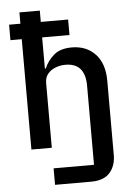

<svg xmlns="http://www.w3.org/2000/svg" viewBox="-61 -786 723 1032"><g transform="rotate(-5 300.0 -270.0)"><path d="M193.5 200V111H411.5V-315.5Q411.5 -438 305 -438Q277 -438 251.5 -428.2Q226 -418.5 209.8 -399Q193.5 -379.5 193.5 -349.5V0H83.5V-595.5H22.5V-679H83.5V-740H193.5V-679H341V-595.5H193.5V-427.5H198.5Q215.5 -468 250 -498Q284.5 -528 347.5 -528Q425.5 -528 473.8 -477Q522 -426 522 -332.5V68Q522 126 489.5 163Q457 200 388.5 200Z"/></g></svg>

Font: Lilex Medium
Style: Regular
Weight: 500
Designer: Mike Abbink, Paul van der Laan, Pieter van Rosmalen, Mikhael Khrustik
Foundry: Mikhael Khrustik
Version: Version 1.100